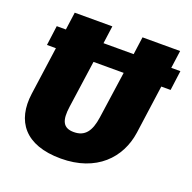

<svg xmlns="http://www.w3.org/2000/svg" viewBox="-127 -822 968 969"><g transform="rotate(20 357.5 -338.0)"><path d="M715 -601H666L679 -696H477L464 -601H302L315 -696H113L100 -601H51L37 -495H85L49 -237C28 -85 105 20 298 20C489 20 595 -93 615 -235L651 -495H701ZM413 -243C402 -166 374 -128 314 -128C256 -128 240 -164 251 -241L287 -495H449Z"/></g></svg>

Font: Fira Sans Heavy
Style: Italic
Weight: 900
Italic angle: -8°
Designer: bBox Type GmbH & Carrois Corporate GbR & Edenspiekermann AG
Foundry: bBox Type GmbH & Carrois Corporate GbR & Edenspiekermann AG
Version: Version 4.301;PS 004.301;hotconv 1.0.88;makeotf.lib2.5.64775